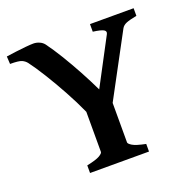

<svg xmlns="http://www.w3.org/2000/svg" viewBox="-113 -732 839 844"><g transform="rotate(-20 306.5 -310.0)"><path d="M168.5 0V-35.6Q212.9 -44.9 229 -54.4Q245.1 -64 245.1 -70.8V-258.3Q221.7 -310.5 191.4 -365.7Q161.1 -420.9 131.3 -469Q101.6 -517.1 78.6 -547.4Q69.8 -558.6 56.2 -564.7Q42.5 -570.8 2 -570.8L0 -606.4Q19 -609.4 44.2 -612.5Q69.3 -615.7 92.5 -617.9Q115.7 -620.1 128.9 -620.1Q142.6 -620.1 156.2 -614.3Q169.9 -608.4 178.2 -597.7Q202.1 -565.4 229.2 -521Q256.3 -476.6 283 -427.5Q309.6 -378.4 332 -331.5L446.3 -547.4Q453.6 -560.1 441.7 -567.4Q429.7 -574.7 392.1 -579.6V-615.2H596.2V-579.6Q563 -573.2 546.9 -566.7Q530.8 -560.1 523.9 -547.4L367.2 -255.4V-70.8Q367.2 -64.5 382.8 -54.7Q398.4 -44.9 444.3 -35.6V0Z"/></g></svg>

Font: David Libre
Style: Bold
Weight: 700
Designer: Ismar David, J. Victor Gaultney, Annie Olsen and Meir Sadan
Foundry: Monotype Imaging Inc. & SIL International
Version: Version 1.100; ttfautohint (v1.8.4.7-5d5b)